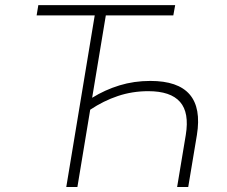

<svg xmlns="http://www.w3.org/2000/svg" viewBox="-20 -748 909 768"><path d="M581.5 -424.3Q802.7 -424.3 767.6 -208L732.9 0H688.5L723.1 -208Q737.8 -297.4 700.2 -340.3Q662.6 -383.3 573.2 -383.3Q509.3 -383.3 451.7 -364Q394 -344.7 340.8 -309.1L289.6 0H245.1L358.9 -686.5H126.5L133.3 -727.5H680.7L673.3 -686.5H403.3L348.6 -356.9Q399.9 -388.7 458 -406.5Q516.1 -424.3 581.5 -424.3Z"/></svg>

Font: Inter Extra Light
Style: Italic
Weight: 200
Italic angle: -9.39999°
Designer: Rasmus Andersson
Foundry: rsms
Version: Version 4.000;git-3c8e0fc